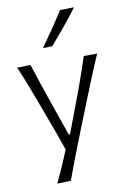

<svg xmlns="http://www.w3.org/2000/svg" viewBox="-104 -838 722 1094"><g transform="rotate(-10 257.5 -291.5)"><path d="M136 194.5Q158 149.5 178.2 103.2Q198.5 57 217 11.5Q200 -38 181.8 -88.5Q163.5 -139 145.5 -187L112 -277Q92 -330.5 70.5 -386.2Q49 -442 26 -495.5L103 -498Q124.5 -431 146.2 -367Q168 -303 191 -236L249 -70H256.5L319.5 -237Q344.5 -302 367.2 -366.2Q390 -430.5 411 -495.5H488.5Q470.5 -455 455 -417.5Q439.5 -380 421.5 -335.5Q403.5 -291 378.5 -229L323 -89.5Q285 5.5 259.8 71.8Q234.5 138 215 192ZM190 -580Q225.5 -629.5 258.8 -678.5Q292 -727.5 323 -776.5L404.5 -778.5Q367 -728 326.5 -679Q286 -630 244 -581.5Z"/></g></svg>

Font: Commissioner Flair Light
Style: Regular
Weight: 300
Designer: Kostas Bartsokas
Foundry: Kostas Bartsokas
Version: Version 1.000; ttfautohint (v1.8.3)